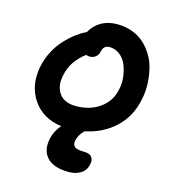

<svg xmlns="http://www.w3.org/2000/svg" viewBox="-119 -732 903 1012"><g transform="rotate(15 332.5 -225.5)"><path d="M349.1 184.1Q267.6 184.1 231 145.5Q194.3 106.9 208 41Q216.8 -2.4 249 -39.1Q145.5 -52.7 93 -130.1Q40.5 -207.5 61 -313Q70.3 -358.9 92.3 -400.4Q114.3 -441.9 142.6 -471.4Q170.9 -501 198.2 -521.2Q225.6 -541.5 252 -554.2Q270 -589.8 307.9 -612.3Q345.7 -634.8 396 -634.8Q439.9 -634.8 477.5 -621.1Q515.1 -607.4 542.2 -583.3Q569.3 -559.1 589.8 -525.9Q610.4 -492.7 619.6 -453.6Q628.9 -414.6 630.9 -371.3Q632.8 -328.1 623 -284.2Q604.5 -189.9 538.3 -127.2Q472.2 -64.5 375 -44.9Q347.2 -18.6 339.8 15.1Q335.4 38.1 348.6 49.1Q361.8 60.1 399.9 60.1Q430.7 60.1 442.4 75.2Q454.1 90.3 449.2 113.8Q442.4 148.9 415.3 166.5Q388.2 184.1 349.1 184.1ZM189 -297.9Q176.8 -237.3 205.3 -199.2Q233.9 -161.1 295.9 -161.1Q372.1 -161.1 426.3 -200Q480.5 -238.8 493.2 -303.2Q502 -338.4 497.3 -374.8Q492.7 -411.1 480.2 -440.7Q467.8 -470.2 443.1 -489Q418.5 -507.8 387.2 -507.8Q355 -507.8 348.1 -472.2Q344.7 -453.6 330.8 -442.9Q316.9 -432.1 299.8 -432.1Q288.1 -432.1 278.8 -436Q242.2 -408.2 220 -375.2Q197.8 -342.3 189 -297.9Z"/></g></svg>

Font: Shantell Sans Irregular
Style: Italic
Weight: 600
Italic angle: -11.31°
Designer: Stephen Nixon, Anya Danilova, Shantell Martin
Foundry: Arrow Type
Version: Version 1.006;[9816181b4]